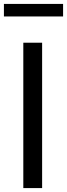

<svg xmlns="http://www.w3.org/2000/svg" viewBox="-24 -960 342 980"><path d="M298 -940H-4V-876H298ZM95 -742V0H191V-742Z"/></svg>

Font: 18Franklin
Style: Regular
Weight: 400
Designer: Pablo Impallari, Rodrigo Fuenzalida (Modified by Dan O. Williams)
Version: Version 0.025;PS 000.025;hotconv 1.0.88;makeotf.lib2.5.64775